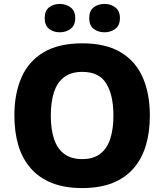

<svg xmlns="http://www.w3.org/2000/svg" viewBox="-20 -945 834 975"><path d="M741 -358Q741 -275 721 -207.5Q701 -140 659 -91Q617 -42 552 -16Q487 10 397 10Q308 10 243 -16Q178 -42 135.5 -91Q93 -140 73 -207.5Q53 -275 53 -359Q53 -470 89.5 -552.5Q126 -635 202.5 -680Q279 -725 398 -725Q517 -725 593 -679.5Q669 -634 705 -551.5Q741 -469 741 -358ZM238 -358Q238 -290 254 -240.5Q270 -191 305.5 -164Q341 -137 397 -137Q454 -137 489 -164Q524 -191 540 -240.5Q556 -290 556 -358Q556 -461 520 -520.5Q484 -580 398 -580Q341 -580 305.5 -553Q270 -526 254 -476.5Q238 -427 238 -358ZM207 -853Q207 -890 229 -907.5Q251 -925 284 -925Q315 -925 338.5 -907.5Q362 -890 362 -853Q362 -816 338.5 -798.5Q315 -781 284 -781Q251 -781 229 -798.5Q207 -816 207 -853ZM433 -853Q433 -890 455.5 -907.5Q478 -925 511 -925Q542 -925 565.5 -907.5Q589 -890 589 -853Q589 -816 565.5 -798.5Q542 -781 511 -781Q478 -781 455.5 -798.5Q433 -816 433 -853Z"/></svg>

Font: Noto Sans Oriya ExtraBold
Style: Regular
Weight: 800
Version: Version 2.003